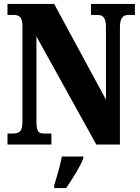

<svg xmlns="http://www.w3.org/2000/svg" viewBox="-20 -734 712 975"><path d="M18 -56H45Q71 -56 82.5 -68Q94 -80 94 -119V-599Q94 -634 83 -646Q72 -658 53 -658H18V-714H255L518 -228V-599Q518 -658 478 -658H442V-714H665V-658H630Q610 -658 599.5 -643.5Q589 -629 589 -595V0H469L165 -549V-119Q165 -91 169 -78Q173 -65 181 -60.5Q189 -56 205 -56H241V0H18ZM255 208Q287 104 294 61H403V71Q392 100 367 141.5Q342 183 316 221H255Z"/></svg>

Font: Noto Serif CondBlack
Style: Regular
Weight: 900
Width: 3
Designer: Monotype Design Team
Foundry: Monotype Imaging Inc.
Version: Version 1.001